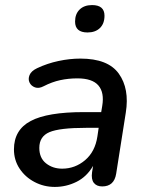

<svg xmlns="http://www.w3.org/2000/svg" viewBox="-20 -728 577 757"><path d="M196 9Q153 9 116 -10.5Q79 -30 57 -63.5Q35 -97 35 -139Q35 -216 101 -251Q167 -286 310 -286H379L383 -310Q392 -363 368 -391Q344 -419 285 -419Q250 -419 217.5 -412Q185 -405 152 -388Q133 -378 118 -383.5Q103 -389 96.5 -402.5Q90 -416 96.5 -432Q103 -448 126 -459Q166 -478 210.5 -487.5Q255 -497 297 -497Q406 -497 448.5 -437.5Q491 -378 476 -284L438 -43Q430 7 383 7Q361 7 350 -7Q339 -21 343 -49L347 -74Q322 -31 281.5 -11Q241 9 196 9ZM225 -63Q276 -63 315.5 -96.5Q355 -130 364 -190L369 -224H319Q215 -224 175 -207Q135 -190 135 -145Q135 -105 161.5 -84Q188 -63 225 -63ZM325 -600Q276 -600 276 -643Q276 -673 294 -690.5Q312 -708 343 -708Q392 -708 392 -666Q392 -635 374 -617.5Q356 -600 325 -600Z"/></svg>

Font: Nunito SemiBold
Style: Italic
Weight: 600
Italic angle: -9°
Designer: Vernon Adams
Foundry: Vernon Adams
Version: Version 3.601; ttfautohint (v1.8.2.53-6de2)